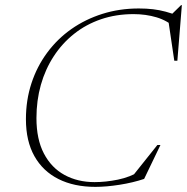

<svg xmlns="http://www.w3.org/2000/svg" viewBox="-20 -718 728 748"><path d="M526.5 -52 488.5 -22 593 -153H605L541.5 -21Q498.5 -6.5 446.2 1.8Q394 10 351.5 10Q268.5 10 207.8 -20.5Q147 -51 114 -109.8Q81 -168.5 81 -253.5Q81 -328 102.5 -393.5Q124 -459 163.8 -512.8Q203.5 -566.5 258 -604.8Q312.5 -643 379 -664Q445.5 -685 520.5 -685Q551 -685 576.2 -682Q601.5 -679 625.5 -672.5Q649.5 -666 675.5 -656L645 -658.5L685.5 -698H688.5L671 -481.5H659L635 -643.5L667.5 -606.5Q632 -638 590 -650.5Q548 -663 500.5 -663Q432 -663 373.5 -643Q315 -623 268.8 -586.2Q222.5 -549.5 189.5 -499Q156.5 -448.5 139.2 -387.5Q122 -326.5 122 -258Q122 -175.5 151 -120Q180 -64.5 231.2 -36.5Q282.5 -8.5 348.5 -8.5Q392 -8.5 439.5 -18.2Q487 -28 526.5 -52Z"/></svg>

Font: Newsreader 24pt ExtraLight
Style: Italic
Weight: 250
Italic angle: -17°
Designer: Hugues Gentile
Foundry: Production Type
Version: Version 1.003